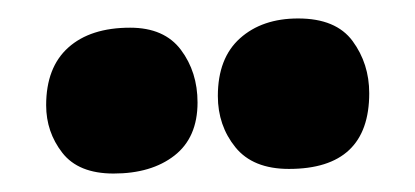

<svg xmlns="http://www.w3.org/2000/svg" viewBox="-20 -827 450 208"><path d="M303 -807Q344 -807 362 -782.5Q380 -758 380 -726Q380 -644 293 -644Q254 -644 235 -667.5Q216 -691 216 -723Q216 -764 240 -785.5Q264 -807 303 -807ZM103 -639Q65 -639 47.5 -661.5Q30 -684 30 -713Q30 -754 54 -775.5Q78 -797 121 -797Q158 -797 176 -773Q194 -749 194 -716Q194 -678 169 -658.5Q144 -639 103 -639Z"/></svg>

Font: DynaPuff Condensed
Style: Bold
Weight: 700
Width: 3
Designer: Toshi Omagari, Jennifer Daniel
Foundry: Google Fonts
Version: Version 2.000; ttfautohint (v1.8.4.7-5d5b)